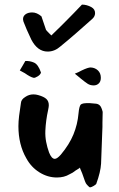

<svg xmlns="http://www.w3.org/2000/svg" viewBox="-20 -833 516 834"><path d="M187 -609Q143 -609 116 -661Q105 -684 96.5 -703.5Q88 -723 82 -739Q81 -743 80.5 -746Q80 -749 80 -750Q80 -763 91 -771Q102 -779 120 -779Q140 -779 160 -762L180 -703Q182 -700 188 -694Q194 -688 203 -679Q227 -702 244 -719Q261 -736 271 -746Q285 -760 301 -776.5Q317 -793 336 -813Q357 -813 377 -802Q393 -793 393 -776Q393 -762 381 -751Q343 -717 308.5 -687Q274 -657 242 -631Q217 -609 187 -609ZM126 -495Q112 -498 88 -515L66 -527Q71 -535 77 -545.5Q83 -556 90 -568Q110 -569 128 -561Q146 -553 158 -518Q156 -509 144 -501.5Q132 -494 126 -495ZM387 -462Q372 -462 361 -469Q350 -476 328 -494Q330 -493 324 -497.5Q318 -502 305 -513Q313 -516 320.5 -519.5Q328 -523 335 -527Q362 -540 374 -540Q393 -539 405.5 -527Q418 -515 418 -495Q418 -479 409 -470.5Q400 -462 387 -462ZM371 -19Q369 -19 362.5 -25.5Q356 -32 353 -37Q349 -45 345.5 -56Q342 -67 337 -80L329 -99L327 -105L324 -102L308 -92Q302 -87 295.5 -83Q289 -79 282 -76Q259 -62 227 -62Q187 -62 151 -84.5Q115 -107 94 -146Q60 -205 60 -285Q60 -305 63 -330Q66 -355 71 -386Q72 -401 90 -412Q106 -423 125 -423Q136 -423 146 -420Q171 -413 181.5 -403Q192 -393 192 -376Q192 -369 189 -355Q179 -310 177 -265Q176 -240 180.5 -216.5Q185 -193 193 -171Q204 -143 218 -143Q228 -143 244 -161Q281 -205 299 -249Q317 -293 321 -340Q324 -372 331 -379Q334 -382 344 -384Q349 -385 355.5 -385Q362 -385 370 -385Q388 -384 398 -382.5Q408 -381 414.5 -374Q421 -367 426 -347L425 -300Q425 -293 425 -281.5Q425 -270 424 -256L419 -122Q417 -86 398 -34Q396 -31 387 -25.5Q378 -20 371 -19Z"/></svg>

Font: Mansalva
Style: Regular
Weight: 400
Designer: Carolina Short
Foundry: Carolina Short
Version: Version 2.112; ttfautohint (v1.8.4.7-5d5b)